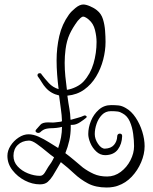

<svg xmlns="http://www.w3.org/2000/svg" viewBox="-20 -777 683 855"><path d="M150 -185Q144 -185 140 -189.5Q136 -194 141 -200Q151 -211 160 -221.5Q169 -232 194 -232Q202 -232 210 -231.5Q218 -231 225 -232L250 -235Q253 -236 256 -237Q255 -266 251.5 -288.5Q248 -311 243 -352Q207 -360 184 -386Q174 -397 166 -410.5Q158 -424 149 -436Q147 -438 147 -442Q147 -451 158 -451Q162 -451 165 -447H164Q180 -426 197.5 -407Q215 -388 241 -380Q237 -412 234.5 -444.5Q232 -477 232 -508Q232 -564 244 -616.5Q256 -669 287 -712Q297 -726 316 -741.5Q335 -757 351 -757Q363 -757 381.5 -749Q400 -741 412 -731Q431 -716 438.5 -691.5Q446 -667 448 -640Q450 -613 450 -590Q450 -552 439.5 -511.5Q429 -471 408 -436Q387 -401 355 -378Q323 -355 280 -351Q285 -314 289 -293Q293 -272 294 -244H297Q310 -248 327 -252.5Q344 -257 351 -261Q355 -263 357 -263Q362 -263 365 -259.5Q368 -256 363 -252Q355 -245 337 -233Q319 -221 302 -221Q298 -221 295 -221Q295 -217 295 -211Q295 -180 288.5 -151Q282 -122 271 -95Q291 -80 310.5 -63.5Q330 -47 349 -31Q372 -14 397.5 -2.5Q423 9 457 9Q490 9 517.5 -11.5Q545 -32 561 -63.5Q577 -95 577 -126Q577 -151 573 -181Q569 -211 558 -236Q547 -261 526 -272Q515 -279 503 -280.5Q491 -282 474 -282Q450 -282 434 -265.5Q418 -249 410 -225.5Q402 -202 402 -180Q402 -158 416.5 -136.5Q431 -115 447 -115Q474 -116 487.5 -131.5Q501 -147 502 -170Q502 -176 505.5 -179Q509 -182 513 -182Q524 -182 524 -171Q523 -136 505 -111.5Q487 -87 449 -86Q426 -86 408.5 -102.5Q391 -119 382 -141Q373 -163 373 -180Q373 -209 385 -238.5Q397 -268 420 -288.5Q443 -309 475 -309Q492 -309 507.5 -307.5Q523 -306 540 -296Q565 -282 584 -253.5Q603 -225 613.5 -191Q624 -157 624 -126Q624 -91 608.5 -54.5Q593 -18 566.5 10Q540 38 505 50Q498 53 484 55.5Q470 58 455 58Q406 58 372 40Q338 22 310.5 -4Q283 -30 251 -55Q243 -40 233.5 -25Q224 -10 215 6Q205 22 192.5 33Q180 44 158 44Q124 44 91 27Q58 10 35.5 -19Q13 -48 13 -83Q13 -106 27 -128Q41 -150 63 -164.5Q85 -179 107 -179Q128 -179 151.5 -168.5Q175 -158 198 -143.5Q221 -129 239 -118Q256 -166 256 -211V-212Q245 -209 231.5 -207.5Q218 -206 207 -206Q203 -206 198.5 -205.5Q194 -205 188 -204Q172 -201 159 -188Q156 -185 150 -185ZM278 -377Q298 -380 318.5 -390Q339 -400 352 -414Q383 -448 396.5 -494.5Q410 -541 410 -590Q410 -615 403 -643.5Q396 -672 376 -689Q372 -693 364 -698Q356 -703 351 -703Q345 -703 338 -696.5Q331 -690 326 -684Q303 -653 290 -624.5Q277 -596 272 -558Q270 -543 269 -527.5Q268 -512 268 -497Q268 -467 271 -437Q274 -407 278 -377ZM158 6Q171 6 180 -9Q189 -24 195 -34Q202 -43 208.5 -53.5Q215 -64 221 -77H220Q208 -85 186.5 -103Q165 -121 144 -136Q123 -151 109 -151Q78 -150 59 -131.5Q40 -113 40 -83Q40 -56 58.5 -36Q77 -16 104.5 -5Q132 6 158 6Z"/></svg>

Font: Ruge Boogie
Style: Regular
Weight: 400
Designer: Robert E. Leuschke
Foundry: Robert E. Leuschke
Version: Version 1.010; ttfautohint (v1.8.3)